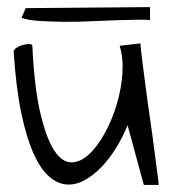

<svg xmlns="http://www.w3.org/2000/svg" viewBox="-20 -525 487 543"><path d="M18.6 -378.9Q18.6 -383.8 24.9 -388.7Q31.2 -393.6 40.5 -396.5Q49.8 -399.4 58.6 -400.4Q67.4 -401.4 71.3 -397.5Q77.1 -276.4 94.2 -204.6Q111.3 -132.8 133.3 -99.6Q155.3 -66.4 180.7 -65.9Q206.1 -65.4 230.5 -87.4Q254.9 -109.4 275.9 -147.5Q296.9 -185.5 310.1 -229.5Q323.2 -273.4 326.2 -317.4Q329.1 -361.3 318.4 -395.5L377 -402.3Q377.9 -387.7 382.3 -354Q386.7 -320.3 392.1 -277.8Q397.5 -235.4 404.3 -189.5Q411.1 -143.6 416 -104Q420.9 -64.5 424.8 -36.6Q428.7 -8.8 428.7 -2H386.7L340.8 -170.9Q327.1 -136.7 307.6 -105.5Q288.1 -74.2 265.1 -50.8Q242.2 -27.3 216.8 -14.2Q191.4 -1 166.5 -3.4Q141.6 -5.9 118.2 -26.4Q94.7 -46.9 74.7 -91.3Q54.7 -135.7 40 -206.1Q25.4 -276.4 18.6 -378.9ZM52.7 -502 404.3 -504.9V-467.8Q394.5 -469.7 368.7 -469.2Q342.8 -468.8 308.6 -467.8Q274.4 -466.8 235.4 -464.8Q196.3 -462.9 159.2 -463.4Q122.1 -463.9 90.8 -465.8Q59.6 -467.8 41 -474.6Z"/></svg>

Font: Annie Use Your Telescope
Style: Regular
Weight: 400
Designer: Kimberly Geswein
Foundry: Kimberly Geswein
Version: Version 1.002 2001